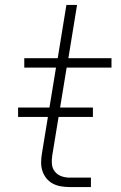

<svg xmlns="http://www.w3.org/2000/svg" viewBox="-20 -755 490 775"><path d="M261 0Q243 0 225.5 -3Q208 -6 193 -14Q178 -22 167.5 -35Q157 -48 151.5 -64Q146 -80 146 -98Q146 -116 149 -134L206 -482H78V-520H213L248 -735H291L256 -520H430V-482H249L191 -128Q188 -110 189.5 -93Q191 -76 201 -63Q211 -50 227 -44Q243 -38 261 -38H347V0ZM53 -283V-321H355V-283Z"/></svg>

Font: Iosevka Etoile XLtObl
Style: Regular
Weight: 200
Italic angle: -9°
Designer: Belleve Invis
Foundry: Belleve Invis
Version: Version 15.5.2; ttfautohint (v1.8.4)